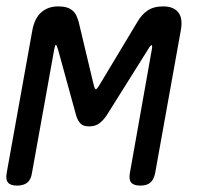

<svg xmlns="http://www.w3.org/2000/svg" viewBox="-28 -570 648 600"><path d="M457 -30Q453 -9 442 0.5Q431 10 410.5 10Q390 10 382 0.5Q374 -9 378 -30L446 -413Q449 -428 446 -429Q442 -429 433 -413L305 -209Q294 -193 281.5 -184Q269 -175 250.5 -175Q232 -175 223.5 -184Q215 -193 210 -209L154 -413Q149 -430 146.5 -430Q144 -430 141 -413L72 -30Q69 -9 57.5 0.5Q46 10 25.5 10Q5 10 -3 0.5Q-11 -9 -7 -30L73 -475Q80 -513 101 -531.5Q122 -550 154 -550Q169 -550 179.5 -547Q190 -544 198 -537.5Q206 -531 210.5 -521.5Q215 -512 218 -501L264 -308Q268 -291 271.5 -291Q275 -291 285 -308L401 -501Q414 -524 433 -537Q452 -550 482 -550Q514 -550 529 -531.5Q544 -513 537 -475Z"/></svg>

Font: Maple Mono Light
Style: Italic
Weight: 300
Italic angle: -10°
Monospace: yes
Designer: subframe7536
Version: Version 7.000